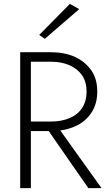

<svg xmlns="http://www.w3.org/2000/svg" viewBox="-20 -969 563 989"><path d="M203 -334 435 0H503L264 -334ZM84 -700V0H139V-700ZM244 -700H113V-651H244Q297 -651 338 -633Q380 -614 403 -581Q426 -546 426 -497Q426 -448 403 -413Q380 -378 339 -361Q297 -343 244 -343H113V-294H244Q312 -294 366 -318Q418 -340 450 -387Q481 -433 481 -497Q481 -564 450 -607Q418 -652 366 -676Q312 -700 244 -700ZM388 -922 340 -949 182 -789 211 -769Z"/></svg>

Font: NM-font
Style: Light
Weight: 500
Designer: ""
Foundry: ""
Version: ""